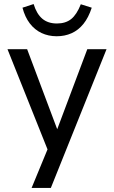

<svg xmlns="http://www.w3.org/2000/svg" viewBox="-20 -744 561 948"><path d="M136 184 226 -34V22L17 -501H114L270 -86H255L411 -501H506L231 184ZM260 -565Q219 -565 185 -581Q151 -597 127 -628.5Q103 -660 91 -706L146 -724Q161 -675 189 -651.5Q217 -628 261 -628Q304 -628 331.5 -650Q359 -672 379 -723L433 -706Q417 -657 392 -626Q367 -595 333.5 -580Q300 -565 260 -565Z"/></svg>

Font: Nunitoga
Style: Medium
Weight: 500
Designer: Vernon Adams
Foundry: Vernon Adams
Version: Version 1.0